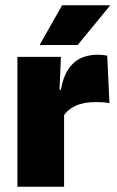

<svg xmlns="http://www.w3.org/2000/svg" viewBox="-20 -708 445 728"><path d="M220.5 -267.5 169.5 -367.5H211Q221 -430 255 -465.2Q289 -500.5 352.5 -500.5Q362 -500.5 370.2 -499.5Q378.5 -498.5 386.5 -497L395 -317Q385 -319 371.2 -320Q357.5 -321 344.5 -321Q297.5 -321 266.5 -306.8Q235.5 -292.5 220.5 -267.5ZM46 0V-492.5H211L204 -329.5H223V0ZM215.5 -688H396.5V-686L274.5 -537.5H131V-539Z"/></svg>

Font: Anek Latin ExtraBold
Style: Regular
Weight: 800
Designer: Yesha Goshar
Foundry: Ek Type
Version: Version 1.003